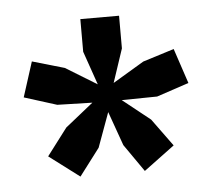

<svg xmlns="http://www.w3.org/2000/svg" viewBox="-36 -732 444 410"><g transform="rotate(-5 186.5 -527.5)"><path d="M56 -409 100 -467 160 -515 85 -517 15 -539 39 -614 108 -594 175 -553 150 -625V-695H233V-625L209 -553L276 -593L343 -614L368 -539L299 -516L223 -515L282 -468L325 -409L259 -360L218 -419L192 -492L165 -418L121 -360Z"/></g></svg>

Font: Mukta
Style: Bold
Weight: 700
Designer: Girish Dalvi and Yashodeep Gholap
Foundry: Ek Type
Version: Version 2.538;PS 1.002;hotconv 16.6.51;makeotf.lib2.5.65220;